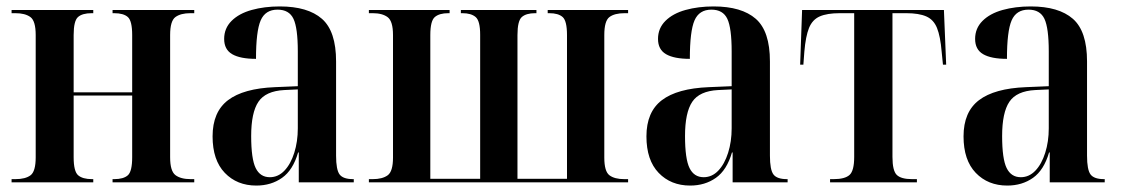

<svg xmlns="http://www.w3.org/2000/svg" viewBox="-20 -567 3486 597"><path d="M16 0V-10H28Q59 -10 75 -22Q91 -34 91 -78V-458Q91 -502 74.5 -514Q58 -526 28 -526H16V-536H270V-526H265Q236 -526 222.5 -514Q209 -502 209 -458V-280H391V-458Q391 -502 377.5 -514Q364 -526 335 -526H330V-536H584V-526H572Q542 -526 525.5 -514Q509 -502 509 -458V-78Q509 -35 525.5 -22.5Q542 -10 573 -10H584V0H330V-10H335Q364 -10 377.5 -22Q391 -34 391 -78V-270H209V-78Q209 -34 223 -22Q237 -10 266 -10H270V0Z M777 10Q717 10 679 -29.5Q641 -69 641 -143Q641 -219 689 -255.5Q737 -292 835 -296L906 -299V-407Q906 -480 892.5 -508.5Q879 -537 843 -537Q805 -537 790.5 -503.5Q776 -470 776 -384Q727 -384 702 -398.5Q677 -413 677 -446Q677 -479 700 -502Q723 -525 762.5 -536Q802 -547 850 -547Q937 -547 981 -508.5Q1025 -470 1025 -376V-83Q1025 -39 1036 -24.5Q1047 -10 1078 -10H1080V0H909V-93H907Q891 -38 857 -14Q823 10 777 10ZM819 -16Q845 -16 864.5 -36.5Q884 -57 895 -92Q906 -127 906 -168V-289L864 -287Q806 -284 783.5 -250.5Q761 -217 761 -144Q761 -73 775 -44.5Q789 -16 819 -16Z M1127 0V-10H1139Q1169 -10 1185.5 -22Q1202 -34 1202 -77V-458Q1202 -501 1185.5 -513.5Q1169 -526 1139 -526H1127V-536H1378V-526H1374Q1346 -526 1332 -514Q1318 -502 1318 -458V-11H1473V-459Q1473 -502 1459 -514Q1445 -526 1418 -526H1413V-536H1648V-526H1644Q1616 -526 1602.5 -514Q1589 -502 1589 -458V-11H1743V-458Q1743 -502 1729.5 -514Q1716 -526 1688 -526H1683V-536H1933V-526H1922Q1891 -526 1875 -514Q1859 -502 1859 -458V-77Q1859 -34 1875 -22Q1891 -10 1921 -10H1933V0Z M2126 10Q2066 10 2028 -29.5Q1990 -69 1990 -143Q1990 -219 2038 -255.5Q2086 -292 2184 -296L2255 -299V-407Q2255 -480 2241.5 -508.5Q2228 -537 2192 -537Q2154 -537 2139.5 -503.5Q2125 -470 2125 -384Q2076 -384 2051 -398.5Q2026 -413 2026 -446Q2026 -479 2049 -502Q2072 -525 2111.5 -536Q2151 -547 2199 -547Q2286 -547 2330 -508.5Q2374 -470 2374 -376V-83Q2374 -39 2385 -24.5Q2396 -10 2427 -10H2429V0H2258V-93H2256Q2240 -38 2206 -14Q2172 10 2126 10ZM2168 -16Q2194 -16 2213.5 -36.5Q2233 -57 2244 -92Q2255 -127 2255 -168V-289L2213 -287Q2155 -284 2132.5 -250.5Q2110 -217 2110 -144Q2110 -73 2124 -44.5Q2138 -16 2168 -16Z M2561 0V-10H2572Q2607 -10 2621.5 -23Q2636 -36 2636 -79V-526H2591Q2552 -526 2529 -516Q2506 -506 2495.5 -480Q2485 -454 2481 -406L2478 -366H2468L2474 -536H2915L2922 -366H2912L2908 -406Q2904 -454 2893.5 -480Q2883 -506 2860 -516Q2837 -526 2798 -526H2755V-79Q2755 -36 2768.5 -23Q2782 -10 2816 -10H2831V0Z M3112 10Q3052 10 3014 -29.5Q2976 -69 2976 -143Q2976 -219 3024 -255.5Q3072 -292 3170 -296L3241 -299V-407Q3241 -480 3227.5 -508.5Q3214 -537 3178 -537Q3140 -537 3125.5 -503.5Q3111 -470 3111 -384Q3062 -384 3037 -398.5Q3012 -413 3012 -446Q3012 -479 3035 -502Q3058 -525 3097.5 -536Q3137 -547 3185 -547Q3272 -547 3316 -508.5Q3360 -470 3360 -376V-83Q3360 -39 3371 -24.5Q3382 -10 3413 -10H3415V0H3244V-93H3242Q3226 -38 3192 -14Q3158 10 3112 10ZM3154 -16Q3180 -16 3199.5 -36.5Q3219 -57 3230 -92Q3241 -127 3241 -168V-289L3199 -287Q3141 -284 3118.5 -250.5Q3096 -217 3096 -144Q3096 -73 3110 -44.5Q3124 -16 3154 -16Z"/></svg>

Font: Noto Serif Display Condensed SemiBold
Style: Regular
Weight: 600
Width: 3
Designer: Monotype Design Team
Foundry: Monotype Imaging Inc.
Version: Version 2.009